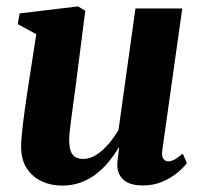

<svg xmlns="http://www.w3.org/2000/svg" viewBox="-20 -570 631 601"><path d="M173.5 11Q141 11 112.2 -1.8Q83.5 -14.5 65.2 -40.8Q47 -67 46 -108.5Q46 -125 48 -146Q50 -167 52.8 -190.2Q55.5 -213.5 59 -237Q62.5 -260.5 65.5 -281.5L93.5 -463L35.5 -494.5L41.5 -528L224 -550L247 -536.5L215 -287Q212 -266 209 -243.2Q206 -220.5 203.2 -199.2Q200.5 -178 198.5 -161Q196.5 -144 196.5 -133.5Q196.5 -112 201 -98.5Q205.5 -85 215.2 -78.8Q225 -72.5 240.5 -72.5Q262 -72.5 282.5 -86Q303 -99.5 320.5 -120.2Q338 -141 351 -163.5L404 -543.5H550.5L488 -99.5Q485.5 -81.5 491.2 -73.2Q497 -65 506.5 -65Q515.5 -65 525.8 -70.2Q536 -75.5 552 -89L565 -59.5Q556.5 -47.5 537.2 -31Q518 -14.5 490 -2Q462 10.5 427.5 10.5Q388.5 10.5 369.2 -5Q350 -20.5 347.5 -46.5Q347 -50.5 347.2 -57.2Q347.5 -64 348.5 -72.5Q349.5 -81 350.8 -90.2Q352 -99.5 353 -107L351.5 -108Q338.5 -86 321.5 -65Q304.5 -44 282.8 -26.8Q261 -9.5 233.8 0.8Q206.5 11 173.5 11Z"/></svg>

Font: Merriweather 60pt ExtraBold
Style: Italic
Weight: 800
Italic angle: -7.8°
Version: Version 2.101